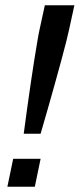

<svg xmlns="http://www.w3.org/2000/svg" viewBox="-20 -708 302 728"><path d="M70 -201Q76 -249 83 -297.5Q90 -346 96.5 -392Q103 -438 109.5 -477.5Q116 -517 121 -547.5Q126 -578 130 -596L150 -688H262L242 -596Q238 -578 230.5 -547.5Q223 -517 212 -477.5Q201 -438 188.5 -392Q176 -346 162 -298Q148 -250 134 -201ZM8 0 30 -106H134L112 0Z"/></svg>

Font: Saira Condensed Medium
Style: Italic
Weight: 500
Width: 3
Italic angle: -12°
Designer: Hector Gatti with collaboration of the Omnibus-Type team
Foundry: Omnibus-Type
Version: Version 1.101